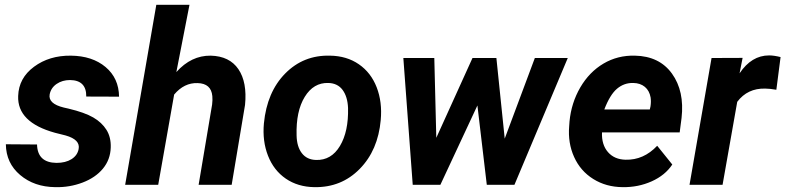

<svg xmlns="http://www.w3.org/2000/svg" viewBox="-20 -770 3272 800"><path d="M307.6 -148.9Q315.4 -188 253.4 -205.6L209 -216.8Q51.3 -260.3 55.7 -370.1Q58.1 -444.8 121.8 -491.9Q185.5 -539.1 275.4 -538.1Q364.7 -537.1 419.9 -490.7Q475.1 -444.3 476.1 -367.2L339.4 -367.7Q340.3 -435.5 272 -436.5Q239.7 -436.5 216.1 -420.4Q192.4 -404.3 187 -377Q179.7 -337.9 246.1 -321.8L265.6 -317.4Q333 -301.3 368.7 -280.5Q404.3 -259.8 423.6 -229Q442.9 -198.2 441.4 -155.3Q439.9 -105 408.9 -67.4Q377.9 -29.8 324 -9.3Q270 11.2 210.4 9.8Q122.6 8.8 64 -40.8Q5.4 -90.3 4.4 -168.9L134.3 -168Q136.2 -92.3 215.3 -91.3Q253.4 -91.3 278.1 -106.9Q302.7 -122.6 307.6 -148.9Z M714.8 -469.7Q776.9 -539.1 857.9 -538.1Q936.5 -536.1 973.4 -481.7Q1010.3 -427.2 1001 -333L945.3 0H807.6L863.8 -334.5Q866.2 -353.5 864.7 -369.6Q859.9 -422.4 803.2 -423.8Q747.6 -425.8 705.6 -376L639.2 0H501.5L631.3 -750H769.5Z M1355 -538.1Q1424.8 -537.1 1475.3 -502.2Q1525.9 -467.3 1549.6 -406Q1573.2 -344.7 1566.4 -270Q1555.2 -144 1478.8 -66.2Q1402.3 11.7 1290 9.8Q1221.2 8.8 1170.9 -25.6Q1120.6 -60.1 1096.7 -121.1Q1072.8 -182.1 1079.6 -255.9Q1092.3 -386.7 1168.5 -463.9Q1244.6 -541 1355 -538.1ZM1215.8 -205.6Q1216.8 -158.7 1237.8 -131.6Q1258.8 -104.5 1296.9 -103.5Q1360.4 -101.6 1396.5 -161.9Q1432.6 -222.2 1430.2 -320.3Q1428.2 -367.2 1407.5 -395.3Q1386.7 -423.3 1348.1 -424.3Q1286.6 -426.3 1249.8 -366.5Q1212.9 -306.6 1215.8 -205.6Z M2083 -192.4 2208.5 -528.3H2345.7L2123.5 0H2008.3L1969.2 -330.6L1814.9 0H1699.7L1660.6 -528.3H1789.6L1797.9 -195.8L1948.7 -528.3H2048.3Z M2574.7 9.8Q2505.4 9.3 2451.9 -24.2Q2398.4 -57.6 2372.1 -116Q2345.7 -174.3 2351.6 -244.6L2353 -264.2Q2360.4 -341.3 2397.9 -405.8Q2435.5 -470.2 2494.6 -505.1Q2553.7 -540 2625.5 -538.1Q2727.5 -536.1 2780 -463.1Q2832.5 -390.1 2819.8 -278.3L2812 -218.3H2488.3Q2486.3 -167 2513.2 -136.2Q2540 -105.5 2586.4 -104.5Q2661.6 -102.5 2718.3 -162.6L2781.2 -84.5Q2751.5 -39.6 2695.3 -14.4Q2639.2 10.7 2574.7 9.8ZM2618.7 -424.3Q2580.6 -425.3 2551 -400.4Q2521.5 -375.5 2498 -314H2687.5L2690.4 -326.7Q2693.4 -346.2 2690.9 -363.8Q2686 -392.1 2667 -408Q2647.9 -423.8 2618.7 -424.3Z M3214.8 -396Q3186.5 -400.9 3168.5 -400.9Q3094.7 -402.8 3051.8 -345.7L2990.7 0H2853L2944.8 -528.3L3074.2 -528.8L3061.5 -464.4Q3111.3 -539.1 3184.6 -539.1Q3205.1 -539.1 3232.4 -532.2Z"/></svg>

Font: TypoPRO Roboto
Style: Bold Italic
Weight: 700
Italic angle: -12°
Designer: Google
Version: Version 2.136; 2016